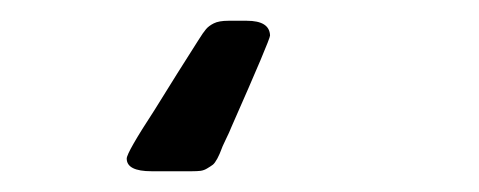

<svg xmlns="http://www.w3.org/2000/svg" viewBox="-20 0 462 185"><path d="M102.1 152.8Q102.1 147 128.9 106Q151.9 68.8 170.9 39.1Q175.8 31.2 178.5 28.1Q181.2 24.9 186 22.5Q190.9 20 200.2 20H217.8Q239.7 20 240.2 34.2Q240.2 38.1 203.1 122.1Q201.2 127 197.5 134.5Q193.8 142.1 192.9 145Q191.9 147.9 189.5 152.6Q187 157.2 185.1 158.7Q183.1 160.2 179.9 162.1Q176.8 164.1 173.3 164.6Q169.9 165 165 165H126Q102.1 165 102.1 152.8Z"/></svg>

Font: CMU Sans Serif Demi Condensed
Style: DemiCondensed
Weight: 600
Width: 3
Version: Version 0.7.0